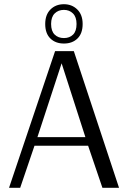

<svg xmlns="http://www.w3.org/2000/svg" viewBox="-20 -893 608 913"><path d="M195 -779Q195 -823 220 -848Q245 -873 284 -873Q322 -873 347.5 -848Q373 -823 373 -779Q373 -734 348.5 -710Q324 -686 284 -686Q244 -686 219.5 -710Q195 -734 195 -779ZM344 -779Q344 -812 327 -829Q310 -846 284 -846Q257 -846 240 -829Q223 -812 223 -779Q223 -745 240 -728.5Q257 -712 284 -712Q311 -712 327.5 -728.5Q344 -745 344 -779ZM23 0 242 -650H331L546 0H467L399 -200H144L76 0ZM158 -241H386L273 -592Z"/></svg>

Font: Arsenal
Style: Regular
Weight: 400
Designer: Andrij Shevchenko
Foundry: Stairsfor
Version: Version 2.001;PS 002.001;hotconv 1.0.88;makeotf.lib2.5.64775